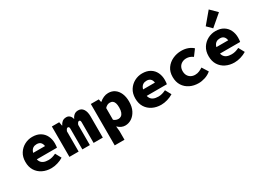

<svg xmlns="http://www.w3.org/2000/svg" viewBox="-37 -1683 3674 2723"><g transform="rotate(-30 1800.0 -321.5)"><path d="M330 12Q252 12 189 -19Q126 -50 89.5 -108Q53 -166 53 -249Q53 -331 90 -389Q127 -447 186.5 -478.5Q246 -510 313 -510Q390 -510 442.5 -478Q495 -446 521.5 -391.5Q548 -337 548 -270Q548 -249 546 -229.5Q544 -210 542 -201H172V-306H432L409 -277Q409 -332 386 -360.5Q363 -389 318 -389Q283 -389 258.5 -374Q234 -359 220.5 -327.5Q207 -296 207 -249Q207 -200 223.5 -169Q240 -138 272.5 -123.5Q305 -109 352 -109Q384 -109 413.5 -117Q443 -125 476 -141L528 -46Q485 -19 432 -3.5Q379 12 330 12Z M630 0V-498H750L761 -437H765Q778 -467 803.5 -488.5Q829 -510 872 -510Q903 -510 925.5 -489.5Q948 -469 957 -429Q969 -462 996 -486Q1023 -510 1065 -510Q1119 -510 1148 -466.5Q1177 -423 1177 -348V0H1026V-337Q1026 -374 1004 -374Q992 -374 983 -364Q974 -354 965 -331V0H842V-337Q842 -356 836.5 -365Q831 -374 818 -374Q807 -374 798.5 -364Q790 -354 781 -331V0Z M1268 180V-498H1398L1409 -450H1413Q1443 -477 1480.5 -493.5Q1518 -510 1557 -510Q1619 -510 1663 -478.5Q1707 -447 1731.5 -390.5Q1756 -334 1756 -257Q1756 -171 1725 -111Q1694 -51 1645.5 -19.5Q1597 12 1541 12Q1509 12 1479 -1.5Q1449 -15 1424 -40H1420L1428 38V180ZM1504 -118Q1528 -118 1548 -131.5Q1568 -145 1580 -175Q1592 -205 1592 -255Q1592 -298 1583 -325.5Q1574 -353 1556 -366.5Q1538 -380 1509 -380Q1488 -380 1468 -370.5Q1448 -361 1428 -339V-147Q1446 -131 1466 -124.5Q1486 -118 1504 -118Z M2130 12Q2052 12 1989 -19Q1926 -50 1889.5 -108Q1853 -166 1853 -249Q1853 -331 1890 -389Q1927 -447 1986.5 -478.5Q2046 -510 2113 -510Q2190 -510 2242.5 -478Q2295 -446 2321.5 -391.5Q2348 -337 2348 -270Q2348 -249 2346 -229.5Q2344 -210 2342 -201H1972V-306H2232L2209 -277Q2209 -332 2186 -360.5Q2163 -389 2118 -389Q2083 -389 2058.5 -374Q2034 -359 2020.5 -327.5Q2007 -296 2007 -249Q2007 -200 2023.5 -169Q2040 -138 2072.5 -123.5Q2105 -109 2152 -109Q2184 -109 2213.5 -117Q2243 -125 2276 -141L2328 -46Q2285 -19 2232 -3.5Q2179 12 2130 12Z M2743 12Q2664 12 2601 -19Q2538 -50 2501 -108Q2464 -166 2464 -249Q2464 -332 2504.5 -390Q2545 -448 2611.5 -479Q2678 -510 2754 -510Q2814 -510 2862.5 -491.5Q2911 -473 2942 -443L2869 -345Q2841 -365 2815.5 -373.5Q2790 -382 2764 -382Q2724 -382 2693 -365.5Q2662 -349 2645 -319Q2628 -289 2628 -249Q2628 -208 2644.5 -178.5Q2661 -149 2690.5 -132.5Q2720 -116 2758 -116Q2796 -116 2827.5 -130Q2859 -144 2885 -161L2948 -61Q2903 -23 2848 -5.5Q2793 12 2743 12Z M3330 12Q3252 12 3189 -19Q3126 -50 3089.5 -108Q3053 -166 3053 -249Q3053 -331 3090 -389Q3127 -447 3186.5 -478.5Q3246 -510 3313 -510Q3390 -510 3442.5 -478Q3495 -446 3521.5 -391.5Q3548 -337 3548 -270Q3548 -249 3546 -229.5Q3544 -210 3542 -201H3172V-306H3432L3409 -277Q3409 -332 3386 -360.5Q3363 -389 3318 -389Q3283 -389 3258.5 -374Q3234 -359 3220.5 -327.5Q3207 -296 3207 -249Q3207 -200 3223.5 -169Q3240 -138 3272.5 -123.5Q3305 -109 3352 -109Q3384 -109 3413.5 -117Q3443 -125 3476 -141L3528 -46Q3485 -19 3432 -3.5Q3379 12 3330 12ZM3308 -559 3230 -637 3386 -823 3493 -717Z"/></g></svg>

Font: Source Code Pro ExtraLight ExtraBold
Style: Regular
Weight: 800
Monospace: yes
Version: Version 1.018;hotconv 1.0.116;makeotfexe 2.5.65601